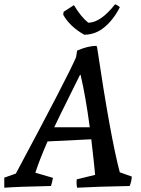

<svg xmlns="http://www.w3.org/2000/svg" viewBox="-41 -865 660 896"><path d="M352 -703Q285 -741 254 -796L256 -810L304 -841Q337 -786 371 -759Q428 -759 496 -845Q500 -844 508.5 -839Q517 -834 518 -831Q490 -775 447.5 -739Q405 -703 352 -703ZM-21 11V-36L33 -55Q277 -511 314 -598L319 -629Q370 -651 409 -651L412 -645Q474 -227 518 -61L574 -41Q573 -18 564 3Q406 6 319 11Q315 -5 317 -28L403 -49Q399 -94 385 -215L181 -205Q144 -121 124 -59L206 -35Q202 -12 197 3Q45 6 -21 11ZM332 -515Q323 -496 280 -410Q237 -324 212 -271H378Q358 -419 335 -516Z"/></svg>

Font: Albura Medium
Style: Italic
Weight: 462
Italic angle: -7°
Designer: Mercedes Jáuregui
Foundry: Omnibus-Type Team
Version: Version 1.000